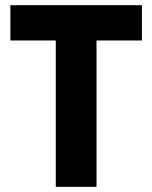

<svg xmlns="http://www.w3.org/2000/svg" viewBox="-20 -720 587 740"><path d="M195 0H352V-564H527V-700H20V-564H195Z"/></svg>

Font: Fixel Text Bold
Style: Bold
Weight: 700
Width: 4
Designer: AlfaBravo + MacPaw
Foundry: Kyrylo Tkachov, Marchela Mozhyna, Serhii Makarenko, Maria Weinstein, Zakhar Kryvoshyya
Version: Version 1.211